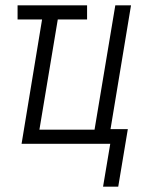

<svg xmlns="http://www.w3.org/2000/svg" viewBox="-20 -540 540 721"><path d="M367 161 394 0H61L138 -467H46V-520H307V-467H197L128 -53H335L413 -520H472L395 -55H460L424 161Z"/></svg>

Font: Iosevka Term Curly Lt Obl
Style: Regular
Weight: 300
Italic angle: -9°
Designer: Belleve Invis
Foundry: Belleve Invis
Version: Version 32.3.0